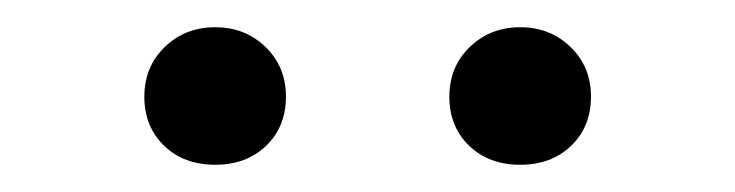

<svg xmlns="http://www.w3.org/2000/svg" viewBox="-20 -681 540 141"><path d="M86 -610Q86 -632 101 -646.5Q116 -661 138 -661Q160 -661 175 -646.5Q190 -632 190 -610Q190 -588 175.5 -574Q161 -560 138 -560Q115 -560 100.5 -574Q86 -588 86 -610ZM310 -610Q310 -632 325 -646.5Q340 -661 362 -661Q384 -661 399 -646.5Q414 -632 414 -610Q414 -588 399.5 -574Q385 -560 362 -560Q339 -560 324.5 -574Q310 -588 310 -610Z"/></svg>

Font: Fahkwang
Style: Regular
Weight: 400
Version: Version 1.000; ttfautohint (v1.6)